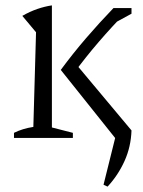

<svg xmlns="http://www.w3.org/2000/svg" viewBox="-20 -513 533 714"><path d="M416 -31 469 -28Q467 33 443 86Q419 139 380 181L365 174ZM381 -414 426 -483H469V-462ZM32 0V-19Q48 -27 66 -32.5Q84 -38 104 -41L114 -393L63 -454Q91 -470 118.5 -479.5Q146 -489 173 -493V-39L251 -19V0ZM254 -240V-285L469 -28L420 15L206 -253Q251 -314 300 -371Q349 -428 402 -483H451V-470Q397 -415 347.5 -357.5Q298 -300 254 -240Z"/></svg>

Font: Piazzolla 24pt Light
Style: Regular
Weight: 300
Designer: Juan Pablo del Peral
Foundry: Huerta Tipografica
Version: Version 2.005